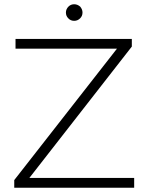

<svg xmlns="http://www.w3.org/2000/svg" viewBox="-20 -883 686 903"><path d="M118 -46H611V0H47V-36L530 -654H53V-700H600V-664ZM329 -785Q312 -785 301 -797Q290 -808 290 -824Q290 -840 302 -852Q313 -863 329 -863Q344 -863 357 -852Q368 -839 368 -824Q368 -808 357 -797Q345 -785 329 -785Z"/></svg>

Font: Montserrat Light Alt1
Style: Light
Weight: 500
Designer: Differentunic
Foundry: Julieta Ulanovsky
Version: 0.1